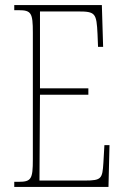

<svg xmlns="http://www.w3.org/2000/svg" viewBox="-20 -734 489 754"><path d="M36 0H406L410 -164H390L386 -94C382 -33 379 -25 314 -25H135L137 -362H327V-387H137V-689H287C355 -689 359 -682 363 -600L365 -550H385L380 -714H36V-694H53C103 -694 109 -683 109 -606V-108C109 -31 103 -20 53 -20H36Z"/></svg>

Font: Noto Serif Lao ExtraCondensed Thin
Style: Regular
Weight: 100
Width: 2
Designer: Monotype Design Team
Foundry: Monotype Imaging Inc.
Version: Version 2.003